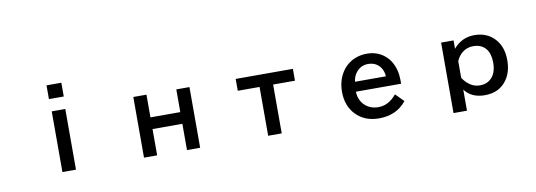

<svg xmlns="http://www.w3.org/2000/svg" viewBox="-67 -1269 5133 1838"><g transform="rotate(-10 2500.0 -350.0)"><path d="M428.2 -685.1V-818.8H572.3V-685.1ZM434.1 24.9V-564.9H565.9V24.9Z M1227.1 -564.9H1355V-344.2H1645V-564.9H1772.9V24.9H1645V-230.5H1355V24.9H1227.1Z M2222.2 -564.9H2778.3V-449.7H2565.9V24.9H2434.1V-449.7H2222.2Z M3773.9 -244.6H3334Q3337.4 -167 3382.8 -118.7Q3437.5 -61.5 3522 -61.5Q3621.6 -61.5 3698.2 -154.8L3776.4 -75.7Q3680.2 45.4 3509.8 45.4Q3370.1 45.4 3284.7 -43.9Q3203.1 -129.9 3203.1 -265.6Q3203.1 -376 3256.3 -457.5Q3303.7 -529.8 3382.8 -562.5Q3437 -585 3498.5 -585Q3596.7 -585 3666 -530.3Q3737.8 -474.6 3762.7 -374.5Q3773.9 -329.1 3773.9 -278.8ZM3643.1 -339.8Q3639.2 -390.1 3616.7 -423.8Q3574.2 -485.8 3494.6 -485.8Q3423.3 -485.8 3377.4 -428.2Q3349.1 -392.6 3342.3 -339.8Z M4340.3 -565.9V-484.9Q4421.4 -581.1 4543.9 -581.1Q4667 -581.1 4742.2 -499Q4814 -421.4 4814 -290Q4814 -179.2 4762.7 -104.5Q4689 2.9 4545.9 2.9Q4416 2.9 4350.1 -85.9V119.1H4219.2V-565.9ZM4350.1 -199.2Q4420.4 -98.1 4514.2 -98.1Q4588.9 -98.1 4632.3 -147.5Q4677.2 -198.2 4677.2 -291.5Q4677.2 -376 4639.6 -424.3Q4596.7 -479 4514.2 -479Q4455.1 -479 4408.2 -441.9Q4372.1 -413.1 4350.1 -362.8Z"/></g></svg>

Font: BIZ UDGothic
Style: Bold
Weight: 700
Monospace: yes
Designer: TypeBank Co., Ltd.
Foundry: Morisawa Inc.
Version: Version 1.05